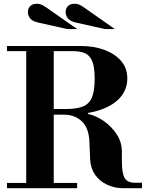

<svg xmlns="http://www.w3.org/2000/svg" viewBox="-20 -998 773 1018"><path d="M247 -390V-420H330Q384 -420 417.5 -432.5Q451 -445 466.5 -479.5Q482 -514 482 -580Q482 -642 469 -673.5Q456 -705 430 -716Q404 -727 365 -727H17V-754H410Q478 -754 533.5 -733.5Q589 -713 622 -675Q655 -637 655 -582Q655 -523 616 -479.5Q577 -436 504.5 -413Q432 -390 330 -390ZM17 0V-28H389V0ZM119 -15V-754H265V-15ZM636 0Q587 0 547 -19Q507 -38 483.5 -72.5Q460 -107 458 -153L454 -247Q451 -320 413.5 -355Q376 -390 319 -390L395 -398H447V-394Q491 -384 532 -355Q573 -326 599.5 -285Q626 -244 626 -196V-148Q626 -79 641 -54Q656 -29 695 -29H733V0ZM536 -844 380 -879Q351 -886 339.5 -901Q328 -916 328 -934Q328 -953 340 -965.5Q352 -978 375 -978Q392 -978 406 -970.5Q420 -963 449 -942L589 -844ZM336 -844 180 -879Q151 -886 139.5 -901Q128 -916 128 -934Q128 -953 140 -965.5Q152 -978 175 -978Q192 -978 206 -970.5Q220 -963 249 -942L389 -844Z"/></svg>

Font: Libre Bodoni Medium
Style: Regular
Weight: 500
Designer: Pablo Impallari, Rodrigo Fuenzalida
Foundry: Impallari Type
Version: Version 2.005;gftools[0.9.23]